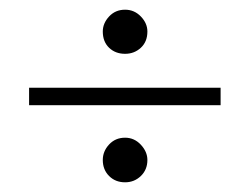

<svg xmlns="http://www.w3.org/2000/svg" viewBox="-20 -544 515 396"><path d="M40 -363H435V-327H40ZM40 -363H435V-327H40ZM284 -479Q284 -458 270.5 -445.5Q257 -433 238 -433Q218 -433 205 -445.5Q192 -458 192 -479Q192 -496 205 -510Q218 -524 238 -524Q257 -524 270.5 -510Q284 -496 284 -479ZM284 -214Q284 -194 270.5 -181Q257 -168 238 -168Q218 -168 205 -181Q192 -194 192 -214Q192 -232 205 -246Q218 -260 238 -260Q257 -260 270.5 -245.5Q284 -231 284 -214Z"/></svg>

Font: Phudu Light Medium
Style: Regular
Weight: 500
Version: Version 1.005;gftools[0.9.23]